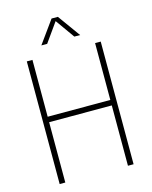

<svg xmlns="http://www.w3.org/2000/svg" viewBox="-136 -1031 883 1119"><g transform="rotate(-15 305.0 -472.0)"><path d="M82 0V-740H116V-397H494V-740H528V0H494V-364H116V0ZM188 -808 286 -944H324L422 -808H387L301 -929H309L223 -808Z"/></g></svg>

Font: Encode Sans SC Condensed Thin
Style: Regular
Weight: 100
Width: 3
Designer: Multiple Designers
Foundry: Impallari Type
Version: Version 3.002